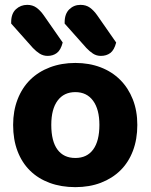

<svg xmlns="http://www.w3.org/2000/svg" viewBox="-20 -755 620 790"><path d="M545 -241Q545 -182 527 -134.5Q509 -87 475.5 -54Q442 -21 395 -3Q348 15 290 15Q232 15 184.5 -2.5Q137 -20 103.5 -53Q70 -86 52 -133.5Q34 -181 34 -241Q34 -299 52.5 -346.5Q71 -394 104.5 -427Q138 -460 185.5 -478Q233 -496 290 -496Q347 -496 394 -478Q441 -460 474.5 -426.5Q508 -393 526.5 -346Q545 -299 545 -241ZM290 -376Q243 -376 217 -341Q191 -306 191 -241Q191 -174 216.5 -139.5Q242 -105 290 -105Q338 -105 363.5 -140Q389 -175 389 -241Q389 -305 363 -340.5Q337 -376 290 -376ZM26 -658V-664Q26 -699 45.5 -717Q65 -735 92 -735Q114 -735 130 -723.5Q146 -712 160 -692L238 -580Q230 -549 214 -537Q198 -525 176 -525Q158 -525 143 -534.5Q128 -544 115 -558ZM246 -658V-663Q246 -698 265 -716.5Q284 -735 311 -735Q334 -735 350 -723.5Q366 -712 380 -692L458 -580Q450 -549 434 -537Q418 -525 395 -525Q377 -525 362.5 -534.5Q348 -544 335 -558Z"/></svg>

Font: Baloo Bhaina 2
Style: Bold
Weight: 700
Designer: Yesha Goshar, Manish Minz, Shuchita Grover and Ek Type
Foundry: Ek Type
Version: Version 1.640;hotconv 1.0.111;makeotfexe 2.5.65597; ttfautoh